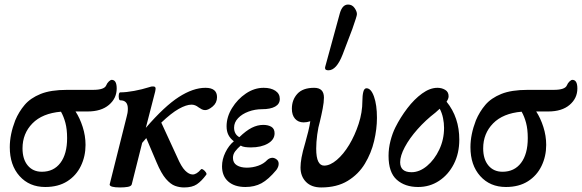

<svg xmlns="http://www.w3.org/2000/svg" viewBox="-20 -811 2558 844"><path d="M179 11Q109 11 66 -37Q23 -85 23 -164Q23 -220 47 -282Q63 -320 88.5 -350Q114 -380 158.5 -398Q203 -416 275 -416H389Q439 -416 447 -436Q451 -446 458.5 -453Q466 -460 471 -460Q493 -460 493 -422Q493 -379 459 -350Q425 -321 365 -321H312Q331 -292 343.5 -253Q356 -214 356 -174Q356 -124 335.5 -81.5Q315 -39 275.5 -14Q236 11 179 11ZM79 -159Q79 -111 102 -83.5Q125 -56 164 -56Q216 -56 245.5 -95Q275 -134 275 -204Q275 -243 267.5 -271Q260 -299 248 -320Q166 -313 122.5 -268.5Q79 -224 79 -159Z M508 13Q462 13 462 0L537 -299Q539 -306 540.5 -314.5Q542 -323 542 -333Q542 -370 509 -370Q504 -370 502.5 -379Q501 -388 502.5 -396.5Q504 -405 509 -405Q535 -405 570 -411.5Q605 -418 633 -427Q642 -430 645 -430.5Q648 -431 653 -431Q664 -431 664 -422Q664 -420 663.5 -416.5Q663 -413 662 -408L621 -249Q703 -344 766 -384.5Q829 -425 883 -425Q934 -425 934 -384Q934 -359 915 -343Q896 -327 882 -327Q874 -327 867 -330.5Q860 -334 853 -339Q838 -351 822 -351Q799 -351 766 -332.5Q733 -314 689 -272L759 -120Q777 -78 794 -61Q811 -44 827 -44Q844 -44 863 -66Q866 -70 873 -65.5Q880 -61 885 -53.5Q890 -46 886 -42Q866 -15 845.5 -1Q825 13 789 13Q769 13 749.5 6Q730 -1 709.5 -24.5Q689 -48 668 -98L623 -204Q614 -194 605 -183L559 0Q556 8 541.5 10.5Q527 13 508 13Z M1059 11Q1011 11 983.5 -13Q956 -37 956 -80Q956 -111 971 -141.5Q986 -172 1008 -190Q992 -202 984 -218Q976 -234 976 -256Q976 -297 1000 -336Q1024 -375 1061 -400Q1098 -425 1139 -425Q1171 -425 1190.5 -412Q1210 -399 1210 -376Q1210 -354 1189.5 -342.5Q1169 -331 1132 -331Q1101 -331 1072.5 -320.5Q1044 -310 1026.5 -291.5Q1009 -273 1009 -250Q1009 -221 1032 -208Q1062 -237 1087 -249.5Q1112 -262 1137 -262Q1159 -262 1173 -253.5Q1187 -245 1187 -225Q1187 -197 1157.5 -180Q1128 -163 1083 -163Q1070 -163 1058 -164.5Q1046 -166 1038 -171Q1024 -159 1014 -146Q1004 -133 1004 -117Q1004 -95 1021 -84.5Q1038 -74 1065 -74Q1091 -74 1115 -82.5Q1139 -91 1154 -107Q1162 -115 1173 -117Q1184 -119 1195 -111Q1205 -104 1205 -91Q1205 -78 1195 -64Q1160 -22 1129.5 -5.5Q1099 11 1059 11Z M1392 13Q1349 13 1325 -11.5Q1301 -36 1301 -75Q1301 -93 1305.5 -118.5Q1310 -144 1322 -184Q1329 -208 1335 -233Q1341 -258 1344 -278Q1329 -273 1315 -273Q1291 -273 1277 -289Q1263 -305 1263 -333Q1263 -372 1287 -398.5Q1311 -425 1361 -425Q1404 -425 1404 -382Q1404 -362 1398.5 -333.5Q1393 -305 1386 -276Q1379 -253 1374.5 -219.5Q1370 -186 1370 -158Q1370 -119 1379 -101Q1388 -83 1405 -83Q1431 -83 1460.5 -108Q1490 -133 1515 -174.5Q1540 -216 1556.5 -266.5Q1573 -317 1573 -367Q1573 -391 1577 -407Q1581 -423 1591 -423Q1611 -423 1624 -386.5Q1637 -350 1637 -293Q1637 -244 1624.5 -191Q1612 -138 1584 -91.5Q1556 -45 1508.5 -16Q1461 13 1392 13ZM1424 -502Q1409 -502 1409 -511Q1409 -513 1409 -515Q1409 -517 1410 -519L1474 -753Q1485 -791 1510 -791Q1528 -791 1538.5 -776Q1549 -761 1549 -749Q1549 -744 1544 -728.5Q1539 -713 1529 -684L1486 -571Q1459 -502 1424 -502Z M1818 11Q1760 11 1724 -21Q1688 -53 1688 -126Q1688 -159 1696.5 -192Q1705 -225 1718 -251Q1740 -295 1770.5 -335Q1801 -375 1835.5 -400Q1870 -425 1903 -425Q1922 -425 1937 -416Q1952 -407 1952 -388Q1952 -377 1943 -364Q1999 -295 1999 -197Q1999 -137 1975 -90Q1951 -43 1910 -16Q1869 11 1818 11ZM1739 -98Q1739 -54 1789 -54Q1824 -54 1857 -81.5Q1890 -109 1911 -153.5Q1932 -198 1932 -249Q1932 -270 1927.5 -292Q1923 -314 1913 -333Q1905 -325 1894 -316Q1851 -283 1815.5 -243Q1780 -203 1759.5 -164.5Q1739 -126 1739 -98Z M2204 11Q2134 11 2091 -37Q2048 -85 2048 -164Q2048 -220 2072 -282Q2088 -320 2113.5 -350Q2139 -380 2183.5 -398Q2228 -416 2300 -416H2414Q2464 -416 2472 -436Q2476 -446 2483.5 -453Q2491 -460 2496 -460Q2518 -460 2518 -422Q2518 -379 2484 -350Q2450 -321 2390 -321H2337Q2356 -292 2368.5 -253Q2381 -214 2381 -174Q2381 -124 2360.5 -81.5Q2340 -39 2300.5 -14Q2261 11 2204 11ZM2104 -159Q2104 -111 2127 -83.5Q2150 -56 2189 -56Q2241 -56 2270.5 -95Q2300 -134 2300 -204Q2300 -243 2292.5 -271Q2285 -299 2273 -320Q2191 -313 2147.5 -268.5Q2104 -224 2104 -159Z"/></svg>

Font: Junicode SmExp
Style: Bold Italic
Weight: 700
Width: 6
Italic angle: -11°
Designer: Peter S. Baker
Version: Version 2.205; ttfautohint (v1.8.4)